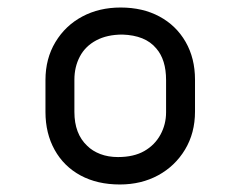

<svg xmlns="http://www.w3.org/2000/svg" viewBox="-20 -781 640 511"><path d="M301 -761Q360 -761 404.5 -737Q449 -713 474 -669.5Q499 -626 499 -569V-484Q499 -427 472.5 -383Q446 -339 401 -314.5Q356 -290 299 -290Q239 -290 194.5 -314Q150 -338 125.5 -382Q101 -426 101 -483V-568Q101 -625 127.5 -669Q154 -713 199 -737Q244 -761 301 -761ZM306 -689Q265 -689 236 -673.5Q207 -658 192.5 -630.5Q178 -603 178 -569V-483Q178 -454 186.5 -431.5Q195 -409 212 -393Q226 -379 247 -371Q268 -363 294 -363Q336 -363 364 -379Q392 -395 407 -422.5Q422 -450 422 -482V-568Q422 -595 415.5 -616Q409 -637 396 -652Q381 -670 358.5 -679Q336 -688 306 -689Z"/></svg>

Font: Recursive
Style: Regular
Weight: 400
Version: Version 1.085